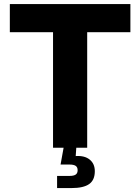

<svg xmlns="http://www.w3.org/2000/svg" viewBox="-20 -748 710 972"><path d="M29.8 -585V-727.5H640.1V-585H421.4V0H248.5V-585ZM269 204.1V142.6H332Q353.5 142.6 363.3 135.7Q373 128.9 373 113.8Q373 98.6 363.3 91.8Q353.5 85 332 85H286.6L305.7 -20.5H366.2V0L363.3 42Q408.7 39.1 434.3 60.1Q460 81.1 460 118.7Q460 163.6 431.4 183.8Q402.8 204.1 341.8 204.1Z"/></svg>

Font: Inter 18pt ExtraBold
Style: Regular
Weight: 800
Designer: Rasmus Andersson
Foundry: rsms
Version: Version 4.001;git-66647c0bb